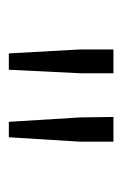

<svg xmlns="http://www.w3.org/2000/svg" viewBox="59 -864 277 435"><g transform="rotate(90 197.5 -646.5)"><path d="M101 -528 92 -690V-765H146V-690L138 -528ZM256 -528 246 -690 245 -765H301V-690L291 -528Z"/></g></svg>

Font: Noto Sans JP ExtraLight
Style: Regular
Weight: 250
Designer: Ryoko NISHIZUKA  (kana, bopomofo & ideographs); Paul D. Hunt (Latin, Greek & Cyrillic); Sandoll Communications , Soo-you
Foundry: Adobe
Version: Version 2.004-H2;hotconv 1.0.118;makeotfexe 2.5.65603